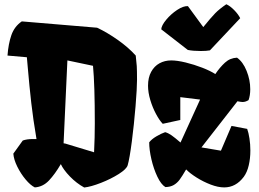

<svg xmlns="http://www.w3.org/2000/svg" viewBox="-20 -855 1193 886"><path d="M612.3 -486.3Q612.3 -448.2 605.5 -364.7Q598.6 -281.2 588.4 -202.4Q578.1 -123.5 569.3 -92.8Q564.5 -75.2 528.3 -52.2Q492.2 -29.3 446 -11.2Q399.9 6.8 368.7 10.3Q333 -9.3 302.7 -40.5Q272.5 -71.8 260.7 -97.7Q233.9 -51.8 206.1 -22.2Q178.2 7.3 140.6 9.8Q120.6 0 98.1 -26.9Q75.7 -53.7 59.6 -86.4Q43.5 -119.1 41.5 -146L85 -206.5Q103.5 -213.4 132.3 -213.4H148.4Q132.8 -305.2 124.3 -380.1Q115.7 -455.1 107.9 -546.4L104 -590.8L14.6 -598.6Q18.6 -652.8 32.5 -692.9Q46.4 -732.9 80.6 -756.3L428.2 -727.1Q474.1 -705.6 523.7 -670.7Q573.2 -635.7 606.4 -598.6Q609.9 -569.3 611.1 -550Q612.3 -530.8 612.3 -486.3ZM409.2 -551.3 291 -576.2 273.4 -193.8 281.7 -192.4 414.1 -152.3Q417.5 -221.7 417.5 -286.1Q417.5 -463.4 409.2 -551.3ZM1073.7 -588.9Q1101.1 -569.8 1117.9 -528.1Q1134.8 -486.3 1134.8 -443.4Q1134.8 -414.6 1127 -393.1Q1113.3 -384.3 1099.6 -384.3Q1092.8 -384.3 1075.7 -387.7L909.7 -174.8L999.5 -159.7L1048.3 -273.9L1120.6 -260.3Q1127 -243.2 1131.1 -216.3Q1135.3 -189.5 1135.3 -160.2Q1135.3 -124 1127.9 -92.3Q1120.6 -60.5 1105 -39.1Q1068.4 9.8 1014.6 9.8Q986.3 9.8 951.9 -3.4Q917.5 -16.6 887 -35.9Q856.4 -55.2 838.9 -73.2Q820.8 -42 809.1 -26.1Q797.4 -10.3 781.7 -1.2Q766.1 7.8 743.2 8.3Q723.1 -3.9 706.1 -39.8Q689 -75.7 678.7 -119.9Q668.5 -164.1 668.5 -198.2Q679.7 -212.9 701.7 -225.8Q723.6 -238.8 742.2 -245.1Q756.3 -241.2 771.7 -230.5Q787.1 -219.7 813 -197.3L903.3 -395.5L812 -406.7V-301.3L731 -283.7Q715.8 -299.3 700 -328.9Q684.1 -358.4 673.6 -393.3Q663.1 -428.2 663.1 -459.5Q663.1 -497.1 677.5 -523.4Q691.9 -549.8 716.1 -563Q740.2 -576.2 770 -576.2Q797.4 -576.2 836.7 -566.7Q876 -557.1 913.6 -542.5Q951.2 -527.8 973.6 -513.2Q994.6 -544.4 1018.1 -565.9Q1041.5 -587.4 1073.7 -588.9ZM906.7 -619.6Q871.1 -619.6 846.7 -624.5L724.1 -719.7Q725.1 -737.3 746.8 -763.7Q768.6 -790 797.4 -809.1Q826.2 -828.1 847.2 -826.7L918 -730Q953.6 -773.9 972.9 -793.7Q992.2 -813.5 1024.4 -835.4Q1042 -827.6 1060.8 -808.3Q1079.6 -789.1 1088.4 -771L948.7 -622.6Q933.1 -619.6 906.7 -619.6Z"/></svg>

Font: Fruktur
Style: Regular
Weight: 400
Designer: Viktoriya Grabowska
Foundry: Viktoriya Grabowska
Version: Version 1.004; ttfautohint (v1.4.1)